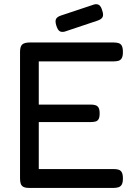

<svg xmlns="http://www.w3.org/2000/svg" viewBox="-20 -892 663 922"><path d="M120.8 10.5Q101.2 10.5 91.6 4.9Q82 -0.8 79.1 -11.4Q76.2 -22 76.2 -35.8V-642.8Q76.2 -668.5 86.6 -678.2Q97 -688 123.8 -688H525.8Q539.8 -688 549.8 -684.8Q559.8 -681.5 565 -671.9Q570.2 -662.2 570.2 -641.8Q570.2 -622.2 564.6 -612.6Q559 -603 548.9 -600.1Q538.8 -597.2 524.8 -597.2H166.2V-389.8H415.8Q429.8 -389.8 439.1 -386.6Q448.5 -383.5 453.5 -374.6Q458.5 -365.8 458.5 -346.8Q458.5 -329 453.5 -320Q448.5 -311 438.5 -308.4Q428.5 -305.8 413.8 -305.8H166.2V-80.2H525.8Q539.8 -80.2 549.8 -77Q559.8 -73.8 565 -64.1Q570.2 -54.5 570.2 -34.8Q570.2 -15.2 564.6 -5.6Q559 4 548.9 7.2Q538.8 10.5 524.8 10.5ZM290.8 -740.2Q275 -736.5 266.1 -742.5Q257.2 -748.5 251 -767.5Q244 -788.5 248.6 -799.6Q253.2 -810.8 272 -817.2L432 -870.5Q447 -874.2 456.2 -867.5Q465.5 -860.8 470.8 -841.8Q478 -821.2 472.8 -810.4Q467.5 -799.5 448.5 -793Z"/></svg>

Font: Fredoka Light
Style: Regular
Weight: 300
Designer: Ben Nathan
Foundry: Milena B. Brandão, Ben Nathan
Version: Version 2.001